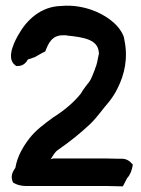

<svg xmlns="http://www.w3.org/2000/svg" viewBox="-20 -652 494 675"><path d="M24 -15 26 -10C39 -2 55 2 73 2H359C371 2 388 3 403 3H412L427 -26C437 -36 444 -53 447 -73C438 -84 427 -94 408 -94H392C380 -94 363 -95 348 -95H167L158 -92C166 -104 172 -117 184 -125C227 -155 262 -183 297 -216C322 -240 342 -270 364 -295C375 -309 386 -326 393 -341C418 -390 431 -448 417 -513C416 -520 416 -521 413 -528C394 -571 347 -601 303 -617C274 -627 236 -635 196 -631C123 -630 73 -580 46 -532C39 -520 -3 -450 33 -423L37 -420H41C63 -419 74 -435 78 -443L102 -451C114 -457 125 -465 139 -471C150 -499 162 -528 201 -528H213L215 -527H216C275 -521 322 -513 327 -471C327 -470 329 -462 327 -460C323 -441 321 -425 314 -410V-409C307 -392 300 -369 287 -356C281 -347 273 -339 265 -324C241 -293 204 -262 165 -238V-237H164C137 -217 106 -195 83 -165C63 -139 41 -104 34 -62C30 -55 15 -38 24 -15Z"/></svg>

Font: SolarCharger
Style: 950
Weight: 900
Designer: Mew Too
Foundry: Cannot Into Space Fonts/KineticPlasma Fonts
Version: Version 1.100